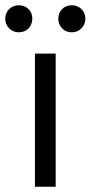

<svg xmlns="http://www.w3.org/2000/svg" viewBox="-56 -711 345 731"><path d="M52.5 -676.5Q67 -662 67 -640Q67 -618 52.5 -603Q38 -588 16 -588Q-6 -588 -21 -603Q-36 -618 -36 -640Q-36 -662 -21 -676.5Q-6 -691 16 -691Q38 -691 52.5 -676.5ZM254 -676.5Q269 -662 269 -640Q269 -618 254 -603Q239 -588 217 -588Q195 -588 180.5 -603Q166 -618 166 -640Q166 -662 180.5 -676.5Q195 -691 217 -691Q239 -691 254 -676.5ZM156 0H77V-507H156Z"/></svg>

Font: Hind Mysuru
Style: Regular
Weight: 400
Designer: Manushi Parikh, Hitesh Malaviya
Foundry: Indian Type Foundry
Version: Version 0.703;PS 1.0;hotconv 1.0.86;makeotf.lib2.5.63406